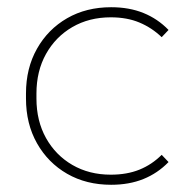

<svg xmlns="http://www.w3.org/2000/svg" viewBox="-20 -502 524 532"><path d="M288 10Q219 10 166 -20.5Q113 -51 82.5 -105Q52 -159 52 -229V-243Q52 -313 82.5 -367Q113 -421 166 -451.5Q219 -482 288 -482Q338 -482 377.5 -466Q417 -450 447 -419L428 -399Q401 -425 366.5 -439.5Q332 -454 287 -454Q227 -454 180.5 -427Q134 -400 107.5 -352.5Q81 -305 81 -243V-229Q81 -167 107.5 -119.5Q134 -72 180.5 -45Q227 -18 287 -18Q332 -18 366.5 -32Q401 -46 428 -73L447 -53Q417 -22 377.5 -6Q338 10 288 10Z"/></svg>

Font: SUSE Thin
Style: Regular
Weight: 250
Designer: Rene Bieder
Foundry: SUSE
Version: Version 1.000